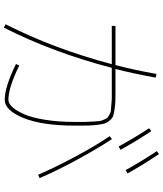

<svg xmlns="http://www.w3.org/2000/svg" viewBox="59 -916 881 1040"><g transform="rotate(90 500.0 -395.5)"><path d="M674 -762 690 -774Q754 -676 791 -607L773 -597Q723 -688 674 -762ZM798 -804 814 -816Q881 -715 919 -645L901 -635Q849 -728 798 -804ZM660 -360Q660 -183 618.5 -81.5Q577 20 520 20Q451 20 326 -41L334 -59Q454 0 520 0Q540 0 560 -22Q580 -44 598.5 -86Q617 -128 628.5 -200Q640 -272 640 -360Q640 -398 640 -414.5Q640 -431 638 -457Q636 -483 635.5 -492Q635 -501 628 -516.5Q621 -532 618 -535.5Q615 -539 601 -547Q587 -555 579 -555Q571 -555 547.5 -557.5Q524 -560 509 -560Q494 -560 460 -560H347Q263 -239 129 25L111 15Q244 -246 327 -560H120V-580H332Q360 -688 380 -802L400 -798Q378 -676 353 -580H460Q502 -580 524.5 -579.5Q547 -579 572 -575Q597 -571 608.5 -567Q620 -563 632 -549Q644 -535 648 -523Q652 -511 655.5 -483.5Q659 -456 659.5 -431Q660 -406 660 -360ZM717 -549 733 -561Q786 -480 846 -369.5Q906 -259 944 -169L926 -161Q887 -252 828.5 -361.5Q770 -471 717 -549Z"/></g></svg>

Font: Mplus 1p Thin
Style: Regular
Weight: 250
Version: Version 1.061